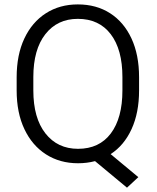

<svg xmlns="http://www.w3.org/2000/svg" viewBox="-20 -741 723 883"><path d="M619.6 -385.7V-325.2Q619.6 -222.7 585.2 -147.5Q550.8 -72.3 488.8 -32.2L616.2 73.7L564 122.1L417 0Q379.9 9.8 338.9 9.8Q255.4 9.8 191.7 -31Q127.9 -71.8 92.3 -147Q56.6 -222.2 56.6 -325.2V-385.7Q56.6 -488.8 92 -564Q127.4 -639.2 190.9 -679.9Q254.4 -720.7 337.9 -720.7Q423.3 -720.7 486.6 -679.9Q549.8 -639.2 584.7 -564Q619.6 -488.8 619.6 -385.7ZM543 -325.2V-386.7Q543 -513.2 489.3 -583.7Q435.5 -654.3 337.9 -654.3Q243.7 -654.3 188.5 -583.7Q133.3 -513.2 133.3 -386.7V-325.2Q133.3 -198.2 189 -127.4Q244.6 -56.6 338.9 -56.6Q436.5 -56.6 489.7 -127.4Q543 -198.2 543 -325.2Z"/></svg>

Font: Vazirmatn FD Light
Style: Regular
Weight: 300
Designer: Saber Rastikerdar
Foundry: Saber Rastikerdar
Version: Version 33.003